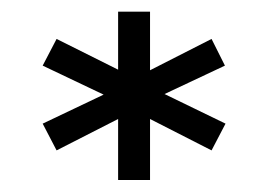

<svg xmlns="http://www.w3.org/2000/svg" viewBox="-20 -710 450 323"><path d="M178.7 -509.8 75.2 -457 51.8 -502 154.3 -550.8 51.8 -599.6 75.2 -644.5 178.7 -592.8V-690.4H232.4V-591.8L335.9 -644.5L358.4 -599.6L256.8 -551.8L359.4 -502L335.9 -457L232.4 -509.8V-407.2H178.7Z"/></svg>

Font: Dinish Expanded
Style: Regular
Weight: 400
Width: 7
Designer: Charles Nix
Foundry: Playbeing
Version: Version 2.005; ttfautohint (v1.8.3)